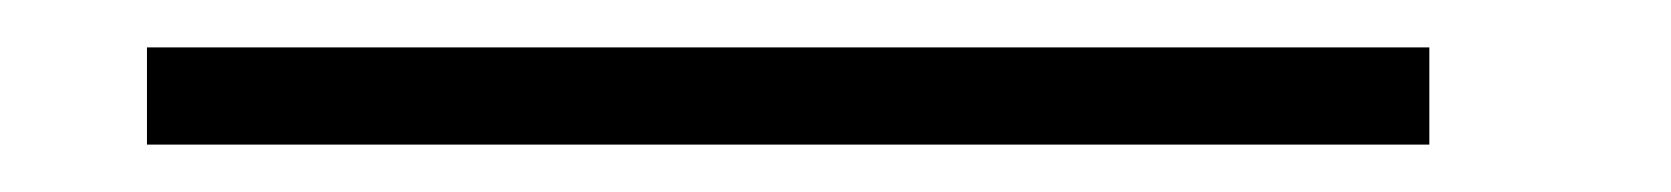

<svg xmlns="http://www.w3.org/2000/svg" viewBox="-20 -478 705 81"><path d="M583 -458V-417H42V-458Z"/></svg>

Font: okolaksMetalik
Style: bold
Weight: 700
Width: 7
Version: Version 0.6